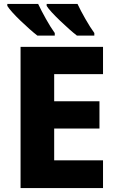

<svg xmlns="http://www.w3.org/2000/svg" viewBox="-20 -951 595 971"><path d="M501 0H84V-714H501V-576H254V-439H483V-301H254V-140H501ZM372 -931Q388 -897 412 -855Q436 -813 457 -784V-771H369Q352 -784 329.5 -804Q307 -824 284 -846Q261 -868 242.5 -888Q224 -908 216 -921V-931ZM173 -931Q189 -897 212.5 -855Q236 -813 257 -784V-771H169Q152 -784 129.5 -804Q107 -824 84 -846Q61 -868 43 -888Q25 -908 17 -921V-931Z"/></svg>

Font: Noto Sans ExtraBold
Style: Regular
Weight: 800
Designer: Monotype Design Team
Foundry: Monotype Imaging Inc.
Version: Version 2.007